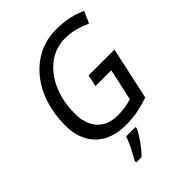

<svg xmlns="http://www.w3.org/2000/svg" viewBox="-263 -854 1204 1204"><g transform="rotate(-45 339.0 -251.5)"><path d="M343 10Q216 10 144 -61Q72 -132 72 -259Q72 -357 99.5 -441.5Q127 -526 178.5 -589.5Q230 -653 300.5 -688.5Q371 -724 457 -724Q522 -724 571 -713Q620 -702 664 -682L630 -604Q593 -621 550 -633Q507 -645 456 -645Q374 -645 308.5 -596Q243 -547 205 -461.5Q167 -376 167 -265Q167 -210 186.5 -165.5Q206 -121 247 -95Q288 -69 352 -69Q390 -69 421.5 -74.5Q453 -80 475 -87L521 -298H381L398 -376H627L551 -27Q506 -11 456 -0.5Q406 10 343 10ZM223 221V208Q233 191 247 165Q261 139 274 110.5Q287 82 294 61H377V71Q371 87 354 114Q337 141 315 170Q293 199 271 221Z"/></g></svg>

Font: Noto Sans IKEA
Style: Italic
Weight: 400
Italic angle: -12°
Designer: Monotype Design Team
Foundry: Monotype Imaging Inc.
Version: Version 2.001